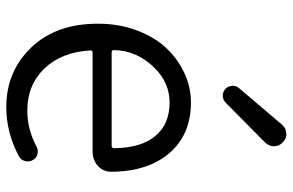

<svg xmlns="http://www.w3.org/2000/svg" viewBox="-175 -712 899 589"><g transform="rotate(90 274.5 -417.5)"><path d="M308.6 12.7Q199.2 12.7 126 -63.5Q52.7 -139.6 52.7 -268.6Q52.7 -333 73.2 -387.7Q93.8 -442.4 127.4 -478Q161.1 -513.7 204.1 -533.7Q247.1 -553.7 293.9 -553.7Q392.6 -553.7 449.2 -488.3Q506.8 -420.9 506.8 -308.6Q506.8 -285.2 489.3 -268.6Q470.7 -252 445.3 -252H141.6Q133.8 -252 134.8 -245.1Q139.6 -157.2 189.9 -104.5Q240.2 -51.8 319.3 -51.8Q377 -51.8 429.7 -80.1Q440.4 -85.9 452.6 -83Q464.8 -80.1 470.7 -69.3Q477.5 -57.6 474.1 -44.9Q470.7 -32.2 460 -26.4Q387.7 12.7 308.6 12.7ZM133.8 -316.4Q133.8 -310.5 140.6 -310.5H427.7Q434.6 -310.5 434.6 -318.4Q434.6 -318.4 434.6 -318.4Q433.6 -401.4 397 -444.8Q360.4 -488.3 294.9 -488.3Q234.4 -488.3 188.5 -442.4Q133.8 -386.7 133.8 -316.4ZM294.9 -660.2Q286.1 -651.4 273.4 -651.4Q261.7 -651.4 252.9 -659.2Q243.2 -668.9 243.2 -682.6Q243.2 -693.4 251 -702.1L362.3 -833Q373 -845.7 388.7 -845.7Q389.6 -846.7 391.6 -846.7Q405.3 -846.7 416 -835.9Q428.7 -825.2 428.7 -808.6Q428.7 -793 417 -781.2Z"/></g></svg>

Font: Gen Jyuu Gothic Normal
Style: Regular
Weight: 300
Designer: [Source Han Sans]
Ryoko NISHIZUKA  (kana & ideographs); Paul D. Hunt (Latin, Greek & Cyrillic); Wenlong ZHANG  (bopomofo
Version: Version 1.002.20150607